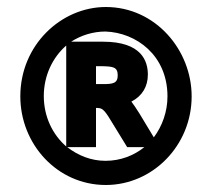

<svg xmlns="http://www.w3.org/2000/svg" viewBox="-20 -731 605 548"><path d="M169 -313C130 -347 105 -398 105 -457C105 -515 130 -567 169 -601ZM392 -311C362 -287 324 -272 281 -272C240 -272 203 -287 172 -311H254V-423H256C270 -422 275 -423 297 -386L343 -311ZM527 -456C527 -588 424 -711 282 -711C155 -711 38 -603 38 -456C38 -320 143 -203 282 -203C416 -203 527 -316 527 -456ZM316 -516C316 -493 302 -491 274 -491H254V-542H274C302 -541 316 -540 316 -516ZM402 -518C402 -556 385 -612 274 -612H183C211 -630 245 -641 281 -641C369 -638 458 -573 458 -456C458 -412 443 -371 419 -339L378 -407C368 -423 361 -433 355 -441C386 -457 402 -484 402 -518Z"/></svg>

Font: Mint Spirit
Style: Bold
Weight: 700
Designer: HARENDAL Hirwen
Foundry: Arkandis Digital Foundry.
Version: Version 1.004;FFEdit